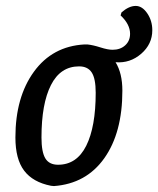

<svg xmlns="http://www.w3.org/2000/svg" viewBox="-20 -619 534 648"><path d="M265 -469H275Q294 -467 319 -459Q344 -451 360 -451Q386 -451 402.5 -466Q419 -481 419 -505Q419 -537 387 -567L390 -577Q415 -599 438 -599Q460 -599 477 -574Q494 -549 494 -517Q494 -470 456.5 -437.5Q419 -405 370 -409Q393 -372 393 -313Q393 -171 332 -85Q271 1 162 9L152 8Q91 -4 61.5 -43Q32 -82 32 -155Q32 -291 94.5 -377Q157 -463 265 -469ZM247 -395Q184 -395 152 -332Q120 -269 120 -155Q120 -106 133 -84.5Q146 -63 176 -63Q239 -63 271 -127Q303 -191 303 -306Q303 -354 289.5 -374.5Q276 -395 247 -395Z"/></svg>

Font: Alegreya Sans SC Medium
Style: Italic
Weight: 500
Italic angle: -7°
Designer: Juan Pablo del Peral
Foundry: Huerta Tipografica
Version: Version 2.007